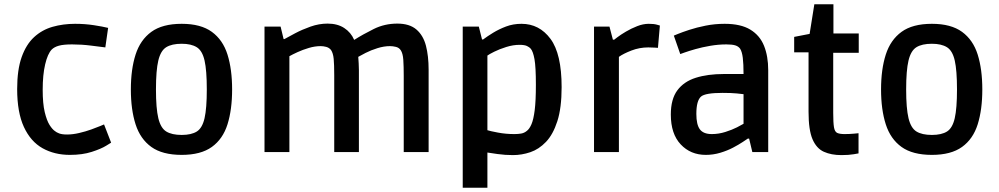

<svg xmlns="http://www.w3.org/2000/svg" viewBox="-20 -709 4659 895"><path d="M306 13Q234 13 178.5 -18Q123 -49 91.5 -117Q60 -185 60 -294Q60 -384 81 -443Q102 -502 139 -536Q176 -570 225 -584Q274 -598 330 -598Q376 -598 418 -591.5Q460 -585 484 -579L471 -488Q447 -491 403.5 -496.5Q360 -502 316 -502Q276 -502 254.5 -496Q233 -490 221 -478Q202 -458 190.5 -409Q179 -360 179 -291Q179 -226 188.5 -186.5Q198 -147 211 -126.5Q224 -106 236 -98Q243 -92 256 -87Q269 -82 293 -82Q319 -82 349 -89Q379 -96 405.5 -105.5Q432 -115 448.5 -122Q465 -129 465 -129L498 -44Q498 -44 474.5 -29.5Q451 -15 407.5 -1Q364 13 306 13Z M827 13Q737 13 685.5 -24Q634 -61 612 -129.5Q590 -198 590 -292Q590 -386 612 -454.5Q634 -523 685.5 -560.5Q737 -598 827 -598Q916 -598 967.5 -560.5Q1019 -523 1040.5 -454.5Q1062 -386 1062 -292Q1062 -198 1040.5 -129.5Q1019 -61 967.5 -24Q916 13 827 13ZM827 -80Q872 -80 897.5 -96Q923 -112 933.5 -158Q944 -204 944 -292Q944 -381 933.5 -427Q923 -473 897 -489Q871 -505 827 -505Q781 -505 755 -489Q729 -473 718 -427Q707 -381 707 -292Q707 -204 718 -158Q729 -112 755 -96Q781 -80 827 -80Z M1213 0V-585H1288L1302 -527H1306Q1324 -537 1356 -554Q1388 -571 1427.5 -585Q1467 -599 1507 -599Q1553 -599 1584.5 -578.5Q1616 -558 1631 -523Q1672 -549 1722.5 -574Q1773 -599 1832 -599Q1889 -599 1921 -571.5Q1953 -544 1965.5 -496Q1978 -448 1978 -384V0H1862V-356Q1862 -400 1860 -430Q1858 -460 1848 -475Q1840 -487 1825.5 -490.5Q1811 -494 1798 -494Q1770 -494 1739.5 -484.5Q1709 -475 1684.5 -462.5Q1660 -450 1650 -444Q1651 -429 1652 -413.5Q1653 -398 1653 -382V0H1538V-358Q1538 -408 1535.5 -434.5Q1533 -461 1523 -476Q1514 -487 1500.5 -490.5Q1487 -494 1475 -494Q1448 -494 1419.5 -485.5Q1391 -477 1367 -466Q1343 -455 1329 -447V0Z M2137 166V-585H2212L2227 -525H2232Q2252 -540 2279 -556.5Q2306 -573 2339 -585.5Q2372 -598 2411 -598Q2494 -598 2546 -528Q2598 -458 2598 -303Q2598 -206 2578 -144Q2558 -82 2525 -47.5Q2492 -13 2452 0.5Q2412 14 2371 14Q2335 14 2299 9Q2263 4 2252 2V166ZM2378 -84Q2395 -84 2409.5 -86.5Q2424 -89 2436 -99Q2448 -108 2457.5 -130Q2467 -152 2472.5 -195.5Q2478 -239 2478 -314Q2478 -397 2471.5 -433Q2465 -469 2454 -482Q2448 -489 2436.5 -494.5Q2425 -500 2402 -500Q2372 -500 2340 -490Q2308 -480 2284 -468Q2260 -456 2252 -450V-102Q2264 -98 2301 -91Q2338 -84 2378 -84Z M2749 0V-585H2821L2837 -524H2843Q2843 -524 2858 -535.5Q2873 -547 2897.5 -561.5Q2922 -576 2950 -587Q2978 -598 3004 -598Q3028 -598 3042 -594Q3056 -590 3056 -590L3047 -486Q3047 -486 3031.5 -487Q3016 -488 3002 -488Q2961 -488 2923.5 -473.5Q2886 -459 2865 -444V0Z M3270 13Q3199 13 3153 -36Q3107 -85 3107 -175Q3107 -247 3137.5 -288Q3168 -329 3223.5 -346.5Q3279 -364 3354 -364H3446Q3446 -411 3442.5 -439.5Q3439 -468 3430 -482Q3422 -493 3407.5 -497.5Q3393 -502 3366 -502Q3329 -502 3291 -495.5Q3253 -489 3221.5 -480Q3190 -471 3170.5 -464Q3151 -457 3151 -457L3121 -543Q3121 -543 3140.5 -551Q3160 -559 3193.5 -570Q3227 -581 3269.5 -589.5Q3312 -598 3358 -598Q3433 -598 3477.5 -571Q3522 -544 3541.5 -495.5Q3561 -447 3561 -382V0H3487L3472 -63H3466Q3460 -59 3442 -47Q3424 -35 3397.5 -21Q3371 -7 3338 3Q3305 13 3270 13ZM3298 -84Q3330 -84 3361.5 -94Q3393 -104 3415.5 -115.5Q3438 -127 3446 -132V-270Q3439 -271 3414 -273.5Q3389 -276 3348 -276Q3268 -276 3248 -259Q3226 -240 3226 -178Q3226 -128 3242.5 -106Q3259 -84 3298 -84Z M3902 14Q3855 14 3820.5 -1.5Q3786 -17 3767.5 -60Q3749 -103 3749 -188V-465H3682V-537L3754 -551L3776 -689H3865V-553H3983V-463H3864V-183Q3864 -137 3867.5 -116Q3871 -95 3882.5 -89.5Q3894 -84 3917 -84Q3940 -84 3961 -86Q3982 -88 3982 -88V6Q3982 6 3959.5 10Q3937 14 3902 14Z M4324 13Q4234 13 4182.5 -24Q4131 -61 4109 -129.5Q4087 -198 4087 -292Q4087 -386 4109 -454.5Q4131 -523 4182.5 -560.5Q4234 -598 4324 -598Q4413 -598 4464.5 -560.5Q4516 -523 4537.5 -454.5Q4559 -386 4559 -292Q4559 -198 4537.5 -129.5Q4516 -61 4464.5 -24Q4413 13 4324 13ZM4324 -80Q4369 -80 4394.5 -96Q4420 -112 4430.5 -158Q4441 -204 4441 -292Q4441 -381 4430.5 -427Q4420 -473 4394 -489Q4368 -505 4324 -505Q4278 -505 4252 -489Q4226 -473 4215 -427Q4204 -381 4204 -292Q4204 -204 4215 -158Q4226 -112 4252 -96Q4278 -80 4324 -80Z"/></svg>

Font: Ruda
Style: Bold
Weight: 700
Designer: Mariela Monsalve and Angelina Sanchez
Foundry: Mariela Monsalve and Angelina Sanchez
Version: Version 2.000